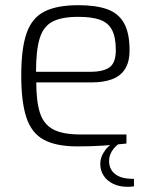

<svg xmlns="http://www.w3.org/2000/svg" viewBox="-20 -559 582 741"><path d="M279 6Q197 6 149.5 -19.5Q102 -45 82 -105Q62 -165 62 -268Q62 -373 83 -432Q104 -491 152.5 -515Q201 -539 282 -539Q350 -539 393.5 -523.5Q437 -508 458.5 -470Q480 -432 480 -365Q480 -320 462.5 -292.5Q445 -265 412 -253Q379 -241 334 -241H120Q120 -168 134 -124Q148 -80 184.5 -60Q221 -40 292 -40H468V-5Q420 0 377.5 3Q335 6 279 6ZM119 -282H330Q379 -282 403 -299.5Q427 -317 427 -365Q427 -415 412.5 -443Q398 -471 366.5 -482.5Q335 -494 282 -494Q219 -494 183.5 -476Q148 -458 133.5 -412Q119 -366 119 -282ZM473 162Q441 162 417 150.5Q393 139 380 119Q367 99 367 74Q367 46 386 20.5Q405 -5 445 -23H469Q435 -6 418 15.5Q401 37 401 62Q401 94 424 112.5Q447 131 491 131H497V160Q491 161 485 161.5Q479 162 473 162Z"/></svg>

Font: Exo Thin Light
Style: Regular
Weight: 300
Version: Version 2.000